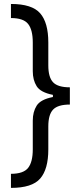

<svg xmlns="http://www.w3.org/2000/svg" viewBox="-20 -781 402 949"><path d="M34.1 -761.4Q138.5 -761.4 178.6 -715.2Q218.8 -669 218.8 -571V-457.4Q218.8 -399.1 242.4 -374.3Q266 -349.4 325.3 -349.4V-264.2Q266 -264.2 242.4 -239.3Q218.8 -214.5 218.8 -156.2V-42.6Q218.8 55.4 178.6 101.6Q138.5 147.7 34.1 147.7V78.1Q95.9 78.1 119 48.8Q142 19.5 142 -42.6V-184.7Q142 -228 161.2 -258.7Q180.4 -289.4 241.5 -301.5V-312.1Q180.4 -324.2 161.2 -354.9Q142 -385.7 142 -429V-571Q142 -633.5 119 -662.6Q95.9 -691.8 34.1 -691.8Z"/></svg>

Font: Inter Alia
Style: Regular
Weight: 400
Designer: Rasmus Andersson (Latin, Greek, Cyrillic etc.) and Evan from Shavian.info (Shavian, old style figures)
Foundry: Shavian.info
Version: Version 0.001;git-37ab20767